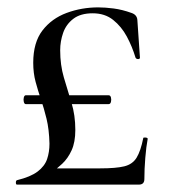

<svg xmlns="http://www.w3.org/2000/svg" viewBox="-20 -500 472 520"><path d="M99 -44H251Q294 -44 316.5 -49.5Q339 -55 350 -73Q361 -91 368 -126Q368 -128 374 -127.5Q380 -127 380 -124Q376 -103 373.5 -72.5Q371 -42 371 -15Q371 0 356 0H26Q23 0 23 -5.5Q23 -11 26 -12Q63 -21 82 -35.5Q101 -50 107.5 -69Q114 -88 114 -111Q113 -150 106 -178.5Q99 -207 91 -230.5Q83 -254 76.5 -278Q70 -302 70 -330Q70 -385 95 -417.5Q120 -450 160.5 -465Q201 -480 246 -480Q265 -480 288 -477Q311 -474 336 -465Q351 -460 352 -446L359 -344Q359 -340 354 -340Q349 -340 347 -344Q338 -374 323.5 -401Q309 -428 286.5 -446Q264 -464 231 -464Q198 -464 178.5 -449Q159 -434 151 -411Q143 -388 143 -364Q143 -324 153 -290Q163 -256 173.5 -222Q184 -188 184 -148Q184 -115 174 -93Q164 -71 148.5 -56.5Q133 -42 116 -30ZM50 -242H274Q279 -242 280.5 -236Q282 -230 280.5 -224Q279 -218 274 -218H50Q46 -218 44.5 -224Q43 -230 44.5 -236Q46 -242 50 -242Z"/></svg>

Font: Cormorant Medium
Style: Regular
Weight: 500
Designer: Christian Thalmann (Catharsis Fonts)
Foundry: Catharsis Fonts
Version: Version 4.000